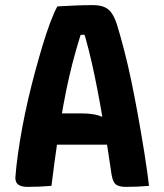

<svg xmlns="http://www.w3.org/2000/svg" viewBox="-20 -726 640 750"><path d="M88 -283H300Q322 -283 342 -280Q362 -277 378 -270L412 -282L419 -224L426 -161H120Q107 -161 100 -167.5Q93 -174 90 -187Q87 -200 87 -218ZM181 0Q158 2 134 3Q110 4 86 4Q73 4 62 0.5Q51 -3 45.5 -11Q40 -19 40 -32Q43 -74 50 -124Q57 -174 67 -228Q77 -282 90 -338Q103 -394 117.5 -447.5Q132 -501 146.5 -549Q161 -597 175.5 -636Q190 -675 204 -701Q240 -703 274.5 -704.5Q309 -706 342 -706Q370 -706 387.5 -698.5Q405 -691 416 -675Q427 -659 436 -633Q451 -584 465.5 -528Q480 -472 493 -409.5Q506 -347 518.5 -278Q531 -209 543 -135Q548 -102 553 -68.5Q558 -35 562 0Q540 2 517 3Q494 4 472 4Q454 4 441.5 -0.5Q429 -5 423 -18.5Q417 -32 414 -56Q403 -132 392 -198.5Q381 -265 370.5 -322.5Q360 -380 349.5 -430.5Q339 -481 327.5 -527Q316 -573 303 -615L336 -590H269L303 -615Q289 -572 276 -526.5Q263 -481 251 -429.5Q239 -378 227.5 -315Q216 -252 204.5 -174.5Q193 -97 181 0Z"/></svg>

Font: Rec Mono Semicasual
Style: Bold
Weight: 700
Version: Version 1.085; ttfautohint (v1.8.4.7-5d5b)